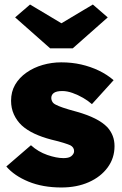

<svg xmlns="http://www.w3.org/2000/svg" viewBox="-20 -820 542 850"><path d="M8 -83 117 -177Q149 -148 189.5 -134Q230 -120 261 -120Q272 -120 281 -122Q290 -124 295.5 -128.5Q301 -133 304.5 -138.5Q308 -144 308 -151Q308 -168 291 -177Q282 -181 261.5 -187.5Q241 -194 207 -202Q165 -213 132 -228.5Q99 -244 76 -265Q54 -286 41.5 -313.5Q29 -341 29 -374Q29 -414 47 -445Q65 -476 97 -498.5Q129 -521 169 -532.5Q209 -544 251 -544Q298 -544 339.5 -534.5Q381 -525 417.5 -507.5Q454 -490 483 -465L387 -359Q370 -374 347.5 -387Q325 -400 301 -408.5Q277 -417 256 -417Q243 -417 234 -415Q225 -413 219 -409Q213 -405 210 -399Q207 -393 207 -386Q207 -377 212 -369Q217 -361 228 -356Q237 -351 258.5 -343.5Q280 -336 321 -325Q367 -312 401 -295Q435 -278 456 -256Q471 -239 479 -218.5Q487 -198 487 -173Q487 -120 456.5 -78.5Q426 -37 373 -13.5Q320 10 252 10Q169 10 106 -16Q43 -42 8 -83ZM202 -606 47 -743 113 -800 252 -717 391 -800 457 -743 302 -606Z"/></svg>

Font: Mach ExtraBold
Style: Regular
Weight: 800
Version: Version 1.002